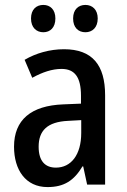

<svg xmlns="http://www.w3.org/2000/svg" viewBox="-20 -750 514 780"><path d="M106 -675C106 -638 128 -619 156 -619C184 -619 205 -638 205 -675C205 -711 184 -730 156 -730C128 -730 106 -712 106 -675ZM277 -675C277 -638 298 -619 327 -619C355 -619 377 -638 377 -675C377 -711 355 -730 327 -730C299 -730 277 -712 277 -675ZM240 -550C182 -550 126 -534 80 -507L111 -434C153 -457 192 -470 230 -470C284 -470 309 -436 309 -361V-329L237 -326C106 -321 37 -263 37 -154C37 -60 84 10 173 10C241 10 281 -17 315 -74H318L334 0H407V-363C407 -486 355 -550 240 -550ZM256 -259 310 -262V-210C310 -120 268 -69 207 -69C164 -69 137 -95 137 -154C137 -219 172 -255 256 -259Z"/></svg>

Font: Noto Sans Sinhala Condensed Medium
Style: Regular
Weight: 500
Width: 3
Designer: Jelle Bosma - Monotype Design Team
Foundry: Monotype Imaging Inc.
Version: Version 2.006